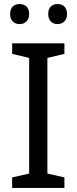

<svg xmlns="http://www.w3.org/2000/svg" viewBox="-20 -928 379 948"><path d="M30 -859C30 -825 51 -809 77 -809C102 -809 124 -825 124 -859C124 -894 102 -908 77 -908C51 -908 30 -894 30 -859ZM218 -859C218 -825 239 -809 264 -809C289 -809 311 -825 311 -859C311 -894 289 -908 264 -908C239 -908 218 -894 218 -859ZM298 0V-52L214 -71V-642L298 -662V-714H40V-662L124 -642V-71L40 -52V0Z"/></svg>

Font: Noto Sans Buginese
Style: Regular
Weight: 400
Designer: Monotype Design Team
Foundry: Monotype Imaging Inc.
Version: Version 2.002